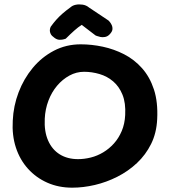

<svg xmlns="http://www.w3.org/2000/svg" viewBox="-20 -861 786 888"><path d="M314 7Q251 7 199 -16Q147 -39 109.5 -80.5Q72 -122 53.5 -178.5Q35 -235 39 -303Q42 -371 66 -434Q90 -497 131.5 -547Q173 -597 229.5 -626.5Q286 -656 353 -656Q404 -656 455.5 -645Q507 -634 554 -610Q601 -586 637 -545.5Q673 -505 692 -447Q711 -389 707 -310Q704 -246 679 -195.5Q654 -145 613.5 -107Q573 -69 522.5 -43.5Q472 -18 418.5 -5.5Q365 7 314 7ZM341 -125Q370 -125 400 -132.5Q430 -140 457.5 -156.5Q485 -173 507 -197.5Q529 -222 543 -255Q557 -288 559 -329Q562 -385 546.5 -423Q531 -461 503.5 -484.5Q476 -508 440.5 -518.5Q405 -529 369 -529Q333 -529 301 -511.5Q269 -494 244 -464.5Q219 -435 204 -395.5Q189 -356 187 -312Q184 -253 202.5 -211Q221 -169 256.5 -147Q292 -125 341 -125ZM232 -686Q219 -695 214.5 -704Q210 -713 210.5 -721Q211 -729 213 -733.5Q215 -738 215 -738Q228 -756 241 -770.5Q254 -785 269.5 -798.5Q285 -812 307 -828Q316 -836 330.5 -839Q345 -842 362 -839.5Q379 -837 392 -826L482 -766Q482 -766 487 -760.5Q492 -755 496.5 -745.5Q501 -736 500 -725Q499 -714 486 -701Q477 -692 465.5 -690Q454 -688 444.5 -690Q435 -692 428.5 -694.5Q422 -697 422 -697L358 -746Q342 -736 323.5 -719.5Q305 -703 284 -682Q284 -682 276 -679.5Q268 -677 256 -677Q244 -677 232 -686Z"/></svg>

Font: Sour Gummy Black SemiBold
Style: Regular
Weight: 600
Version: Version 1.000